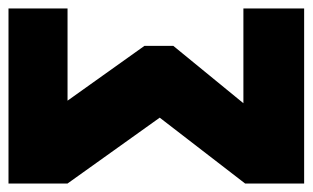

<svg xmlns="http://www.w3.org/2000/svg" viewBox="-162 -574 736 452"><g transform="rotate(-90 206.0 -348.0)"><path d="M412 -696V-557H195L324 -376V-308L189 -143H412V0H0V-139L155 -340L0 -557V-696Z"/></g></svg>

Font: Fira Sans Extra Condensed Black
Style: Regular
Weight: 900
Width: 1
Designer: Carrois Corporate & Edenspiekermann AG
Foundry: Carrois Corporate GbR & Edenspiekermann AG
Version: Version 4.203